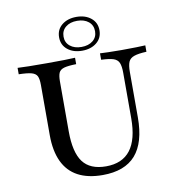

<svg xmlns="http://www.w3.org/2000/svg" viewBox="-85 -842 856 929"><g transform="rotate(-10 342.5 -377.0)"><path d="M345.2 11.3Q272.6 11.3 223.8 -14.9Q175 -41.1 150.4 -93.5Q125.8 -146 125.8 -223.4V-470.2Q125.8 -499.2 119 -513.3Q112.1 -527.4 91.5 -533.1Q71 -538.7 29 -539.5V-571Q68.5 -568.5 172.6 -568.5Q271.8 -568.5 311.3 -571V-539.5Q271 -538.7 251.6 -533.1Q232.3 -527.4 225.8 -513.3Q219.4 -499.2 219.4 -470.2V-225.8Q219.4 -122.6 254.8 -75Q290.3 -27.4 368.5 -27.4Q448.4 -27.4 488.3 -79.4Q528.2 -131.5 528.2 -235.5V-458.9Q528.2 -491.1 521 -508.1Q513.7 -525 493.5 -531.5Q473.4 -537.9 433.9 -539.5V-571Q448.4 -570.2 475 -569.4Q501.6 -568.5 539.5 -568.5Q583.1 -568.5 612.5 -569.4Q641.9 -570.2 656.5 -571V-539.5Q616.9 -537.9 596 -530.6Q575 -523.4 567.7 -506.5Q560.5 -489.5 560.5 -457.3V-233.9Q560.5 -110.5 507.3 -49.6Q454 11.3 345.2 11.3ZM351.6 -598.4Q308.1 -598.4 280.2 -621Q252.4 -643.5 252.4 -681.5Q252.4 -719.4 280.2 -741.9Q308.1 -764.5 351.6 -764.5Q395.2 -764.5 423 -741.9Q450.8 -719.4 450.8 -681.5Q450.8 -643.5 423 -621Q395.2 -598.4 351.6 -598.4ZM351.6 -616.9Q386.3 -616.9 407.7 -634.3Q429 -651.6 429 -680.6Q429 -710.5 407.7 -727.8Q386.3 -745.2 351.6 -745.2Q316.9 -745.2 295.6 -727.8Q274.2 -710.5 274.2 -680.6Q274.2 -651.6 295.6 -634.3Q316.9 -616.9 351.6 -616.9Z"/></g></svg>

Font: Playfair 12pt Medium
Style: Regular
Weight: 500
Designer: Claus Eggers Sørensen
Foundry: Claus Eggers Sørensen
Version: Version 2.000;gftools[0.9.28]